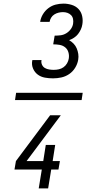

<svg xmlns="http://www.w3.org/2000/svg" viewBox="-20 -873 540 1061"><path d="M431 -320H63L69 -360H437ZM273 -440Q250 -440 228 -444Q206 -448 189 -460.5Q172 -473 163 -493.5Q154 -514 158 -537L159 -541H210L209 -539Q207 -526 212.5 -514.5Q218 -503 228.5 -497Q239 -491 252 -489Q265 -487 277 -487Q291 -487 305 -490Q319 -493 331 -501.5Q343 -510 350.5 -523Q358 -536 360 -549Q363 -567 358 -584Q353 -601 340 -611.5Q327 -622 309.5 -625Q292 -628 274 -628L282 -676Q298 -676 314.5 -678Q331 -680 346 -689Q361 -698 371.5 -712.5Q382 -727 384 -743Q386 -756 383.5 -768.5Q381 -781 372.5 -789.5Q364 -798 352.5 -802Q341 -806 328 -806Q316 -806 303.5 -803Q291 -800 280 -793Q269 -786 262.5 -775Q256 -764 254 -752H202Q205 -774 217 -794Q229 -814 247.5 -828Q266 -842 287.5 -847.5Q309 -853 331 -853Q354 -853 376.5 -846Q399 -839 414 -823Q429 -807 434 -784Q439 -761 435 -738Q433 -724 426.5 -710Q420 -696 411 -684.5Q402 -673 389 -664.5Q376 -656 362 -651Q376 -643 387 -631.5Q398 -620 404 -605.5Q410 -591 412.5 -575Q415 -559 412 -542Q408 -519 395 -498Q382 -477 362 -463.5Q342 -450 319 -445Q296 -440 273 -440ZM194 168 211 64H60L68 17L257 -236H316L127 17H219L233 -72H285L271 17H311L303 64H263L246 168Z"/></svg>

Font: Iosevka Term Curly Light
Style: Italic
Weight: 300
Italic angle: -9°
Designer: Belleve Invis
Foundry: Belleve Invis
Version: Version 32.3.0